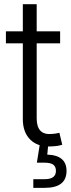

<svg xmlns="http://www.w3.org/2000/svg" viewBox="-20 -696 339 920"><path d="M268.1 -545.9V-488.3H155.8V-128.9Q155.8 -46.9 229 -54.2Q235.8 -54.2 245.8 -55.9Q255.9 -57.6 264.6 -59.6L278.3 -2.4Q257.3 4.4 228.5 5.4Q163.6 9.8 126.5 -25.6Q89.4 -61 89.4 -124.5V-488.3H8.3V-545.9H89.4V-675.8H155.8V-545.9ZM139.6 204.1V162.6H193.8Q248 162.6 248 123Q248 102.5 235.1 93Q222.2 83.5 192.9 83.5H156.7L172.9 -18.6H210.9V0L206.5 44.9Q298.8 47.9 298.8 123Q298.8 204.1 194.3 204.1Z"/></svg>

Font: Inter Light
Style: Regular
Weight: 300
Designer: Rasmus Andersson
Foundry: rsms
Version: Version 4.000;git-a52131595